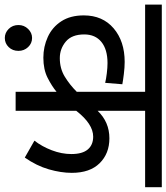

<svg xmlns="http://www.w3.org/2000/svg" viewBox="34 -696 708 817"><g transform="rotate(90 388.5 -288.0)"><path d="M777 -551H452V-349Q500 -399 569 -399Q634 -399 675 -357.5Q716 -316 716 -239Q716 -193 701 -141Q686 -89 651 -39L579 -80Q604 -112 620 -154Q636 -196 636 -237Q636 -284 616.5 -307Q597 -330 562 -330Q508 -330 452 -258V0H371V-174Q347 -154 311.5 -136Q276 -118 226 -118Q179 -118 137.5 -137Q96 -156 71 -194.5Q46 -233 46 -290Q46 -370 101 -417Q156 -464 244 -464Q267 -464 295.5 -460.5Q324 -457 339 -454L333 -381Q317 -385 292.5 -388Q268 -391 249 -391Q191 -391 159 -365Q127 -339 127 -292Q127 -239 157.5 -213.5Q188 -188 228 -188Q272 -188 306.5 -209Q341 -230 371 -260V-551H0V-622H777ZM87 -12Q87 -36 103.5 -53Q120 -70 142 -70Q165 -70 181 -53Q197 -36 197 -12Q197 13 181 29.5Q165 46 142 46Q120 46 103.5 29.5Q87 13 87 -12Z"/></g></svg>

Font: TSCustom
Style: Regular
Weight: 400
Designer: Monotype Design Team
Foundry: Monotype Imaging Inc.
Version: Version 2.004; ttfautohint (v1.8.3) -l 8 -r 50 -G 200 -x 14 